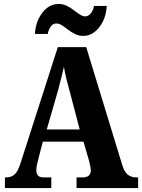

<svg xmlns="http://www.w3.org/2000/svg" viewBox="-20 -953 720 973"><path d="M5 0V-54H13Q36 -54 53 -68Q70 -82 84 -126L273 -714H417L600 -115Q610 -82 627.5 -68Q645 -54 670 -54H680V0H368V-54H401Q417 -54 428.5 -62Q440 -70 440 -89Q440 -101 436.5 -115.5Q433 -130 431 -139L403 -235H197L176 -154Q173 -142 168.5 -123.5Q164 -105 164 -91Q164 -74 172 -64Q180 -54 201 -54H240V0ZM217 -297H384L334 -487Q325 -519 317 -551Q309 -583 304 -615Q297 -583 289 -552Q281 -521 273 -491ZM403 -771Q380 -771 360.5 -780.5Q341 -790 325 -802.5Q309 -815 294.5 -824.5Q280 -834 265 -834Q248 -834 236.5 -817.5Q225 -801 222 -781H157Q159 -823 175.5 -857.5Q192 -892 218 -912.5Q244 -933 276 -933Q299 -933 318.5 -923.5Q338 -914 354 -901.5Q370 -889 384.5 -879.5Q399 -870 413 -870Q428 -870 441 -886.5Q454 -903 456 -923H521Q519 -881 502.5 -846.5Q486 -812 460 -791.5Q434 -771 403 -771Z"/></svg>

Font: Noto Serif Hebrew Condensed ExtraBold
Style: Regular
Weight: 800
Width: 3
Designer: Monotype Design Team
Foundry: Monotype Imaging Inc.
Version: Version 2.004; ttfautohint (v1.8.4.7-5d5b)